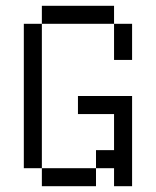

<svg xmlns="http://www.w3.org/2000/svg" viewBox="-20 -645 540 665"><path d="M125 -62.5V0H312.5V-62.5ZM125 -62.5Q125 -62.5 125 -562.5H62.5Q62.5 -562.5 62.5 -62.5ZM375 -62.5V0H437.5V-312.5H250V-250H375Q375 -250 375 -125H312.5V-62.5ZM375 -562.5Q375 -562.5 375 -437.5H437.5Q437.5 -437.5 437.5 -562.5ZM125 -562.5H375V-625H125Z"/></svg>

Font: UnifontExMono
Style: Regular
Weight: 500
Version: Version 15.0.06